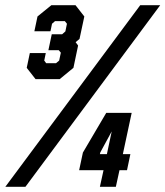

<svg xmlns="http://www.w3.org/2000/svg" viewBox="-42 -720 637 740"><path d="M95 -415 61 -458.5 73 -515.5H134.5L128.5 -486.5L136 -476.5H174L186 -486.5L192.5 -517L184.5 -526.5H144.5L157.5 -588H197.5L210 -599L216 -628.5L208 -638.5H170L158.5 -628.5L152.5 -599.5H90.5L102.5 -656.5L156 -700H249L283 -656.5L264.5 -570L249.5 -557.5L259 -544.5L241 -458.5L188 -415ZM115.5 -446H181.5L213.5 -472.5L225.5 -528.5L203 -557.5L237.5 -586.5L250 -644L229 -669.5H162L130.5 -644L126 -624L130.5 -644L162 -669.5H229L250 -644L237.5 -586.5L203 -557.5H173H203L225.5 -528.5L213.5 -472.5L181.5 -446H115.5L94 -472.5L98 -491.5L94 -472.5ZM-21.5 0 498.5 -700H575.5L56 0ZM38 -26.5 520 -676.5ZM343 0 357 -64H263L277.5 -132L367.5 -285H465.5L431.5 -126H460.5L447.5 -64H418.5L404.5 0ZM343 -126H370L389.5 -218H391L344.5 -132.5ZM381.5 -31 394.5 -92.5H430.5H394.5L429 -254.5H380L308 -129.5L300.5 -92.5H394.5ZM300.5 -92.5 308 -129.5 380 -254.5H429L394.5 -92.5Z"/></svg>

Font: Tourney Thin Black
Style: Italic
Weight: 900
Italic angle: -12°
Version: Version 1.015